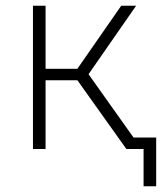

<svg xmlns="http://www.w3.org/2000/svg" viewBox="-20 -520 585 670"><path d="M95 -500H139V-280H250L403 -500H455L289 -261L446 -40H525V130H481V0H421L250 -240H139V0H95Z"/></svg>

Font: PT Root UI Light
Style: Regular
Weight: 300
Designer: Vitaly Kuzmin
Foundry: ParaType Ltd.
Version: Version 2.000G